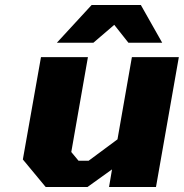

<svg xmlns="http://www.w3.org/2000/svg" viewBox="-20 -752 740 773"><path d="M209 -580 349 -732H547L633 -580H497L440 -652L356 -580ZM164 1 72 -110 145 -522H334L267 -140L296 -105H337L453 -191L511 -522H700L608 1H419L431 -70L332 1Z"/></svg>

Font: Tomorrow
Style: Bold Italic
Weight: 700
Italic angle: -10°
Designer: Tony de Marco, Monica Rizzolli
Foundry: Just in Type
Version: Version 2.002